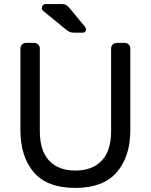

<svg xmlns="http://www.w3.org/2000/svg" viewBox="-20 -910 738 940"><path d="M80 0ZM618 -673V-273Q618 -143 551.5 -66.5Q485 10 349 10Q211 10 145.5 -66.5Q80 -143 80 -273V-673Q80 -684 88 -692Q96 -700 107 -700H148Q159 -700 167 -692Q175 -684 175 -673V-268Q175 -172 220.5 -123.5Q266 -75 349 -75Q432 -75 478 -123.5Q524 -172 524 -268V-673Q524 -684 532 -692Q540 -700 551 -700H591Q602 -700 610 -692Q618 -684 618 -673ZM401 -766Q401 -750 385 -750H343Q329 -750 320.5 -754Q312 -758 301 -767L190 -858Q185 -863 185 -870Q185 -879 190 -884.5Q195 -890 204 -890H283Q295 -890 302 -886.5Q309 -883 320 -871L396 -779Q401 -774 401 -766Z"/></svg>

Font: Hezaedrus
Style: Regular
Weight: 400
Designer: Hubert & Fischer
Foundry: Hubert & Fischer
Version: Version 1.10;September 3, 2019;FontCreator 11.5.0.2425 64-bi